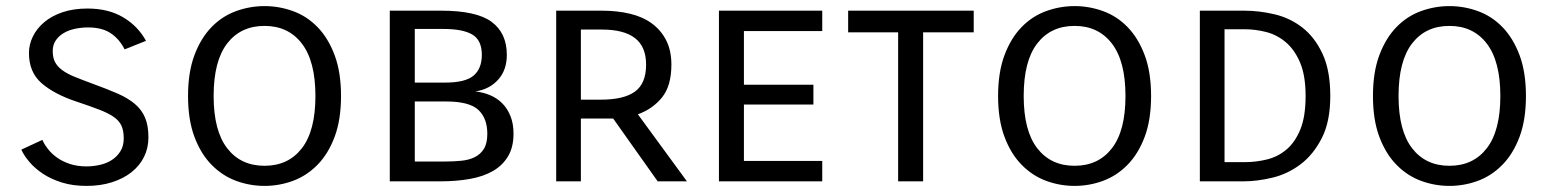

<svg xmlns="http://www.w3.org/2000/svg" viewBox="-20 -595 5097 630"><path d="M119 -136Q125 -122 137 -106.5Q149 -91 167 -78Q185 -65 209.5 -57Q234 -49 264 -49Q286 -49 308 -54Q330 -59 347 -70Q364 -81 375 -98.5Q386 -116 386 -141Q386 -166 378.5 -182.5Q371 -199 353 -211.5Q335 -224 305 -235.5Q275 -247 230 -262Q158 -286 116.5 -322Q75 -358 75 -421Q75 -449 88 -475.5Q101 -502 125.5 -522.5Q150 -543 185.5 -555Q221 -567 267 -567Q336 -567 384.5 -538Q433 -509 459 -461L389 -433Q371 -468 342.5 -486.5Q314 -505 269 -505Q247 -505 226 -500.5Q205 -496 189 -486.5Q173 -477 163 -462.5Q153 -448 153 -427Q153 -406 160.5 -391.5Q168 -377 184 -365Q200 -353 226 -342.5Q252 -332 290 -318Q334 -302 367 -287.5Q400 -273 422.5 -254Q445 -235 456 -209Q467 -183 467 -144Q467 -109 452.5 -80Q438 -51 411.5 -30Q385 -9 347.5 3Q310 15 264 15Q219 15 183.5 4Q148 -7 121.5 -24.5Q95 -42 77 -63Q59 -84 50 -104Z M597 -280Q597 -358 618 -414Q639 -470 674 -506Q709 -542 754.5 -558.5Q800 -575 848 -575Q896 -575 941.5 -558.5Q987 -542 1022 -506Q1057 -470 1078 -414Q1099 -358 1099 -280Q1099 -202 1078 -146Q1057 -90 1021.5 -54Q986 -18 941 -1.5Q896 15 848 15Q800 15 755 -1.5Q710 -18 674.5 -54Q639 -90 618 -146Q597 -202 597 -280ZM681 -280Q681 -166 725.5 -108.5Q770 -51 848 -51Q926 -51 970.5 -108.5Q1015 -166 1015 -280Q1015 -394 970.5 -452Q926 -510 848 -510Q770 -510 725.5 -452.5Q681 -395 681 -280Z M1427 -560Q1544 -560 1593.5 -523Q1643 -486 1643 -415Q1643 -365 1614.5 -333.5Q1586 -302 1540 -295Q1566 -292 1588.5 -282.5Q1611 -273 1628 -256Q1645 -239 1655 -214Q1665 -189 1665 -156Q1665 -113 1647.5 -83Q1630 -53 1598.5 -34.5Q1567 -16 1522.5 -8Q1478 0 1425 0H1259V-560ZM1341 -262V-65H1440Q1468 -65 1493.5 -67.5Q1519 -70 1538 -79.5Q1557 -89 1568 -107Q1579 -125 1579 -156Q1579 -207 1549.5 -234.5Q1520 -262 1444 -262ZM1341 -500V-324H1441Q1507 -324 1534 -347Q1561 -370 1561 -415Q1561 -463 1530 -481.5Q1499 -500 1435 -500Z M2138 0 1992 -206H1886V0H1805V-560H1954Q2005 -560 2047 -550Q2089 -540 2119 -518Q2149 -496 2166 -462.5Q2183 -429 2183 -383Q2183 -313 2152 -275Q2121 -237 2073 -220L2234 0ZM1886 -498V-268H1952Q2027 -268 2063.5 -294.5Q2100 -321 2100 -383Q2100 -442 2063.5 -470Q2027 -498 1956 -498Z M2649 -252H2421V-67H2678V0H2339V-560H2678V-493H2421V-317H2649Z M3175 -489H3009V0H2927V-489H2763V-560H3175Z M3255 -280Q3255 -358 3276 -414Q3297 -470 3332 -506Q3367 -542 3412.5 -558.5Q3458 -575 3506 -575Q3554 -575 3599.5 -558.5Q3645 -542 3680 -506Q3715 -470 3736 -414Q3757 -358 3757 -280Q3757 -202 3736 -146Q3715 -90 3679.5 -54Q3644 -18 3599 -1.5Q3554 15 3506 15Q3458 15 3413 -1.5Q3368 -18 3332.5 -54Q3297 -90 3276 -146Q3255 -202 3255 -280ZM3339 -280Q3339 -166 3383.5 -108.5Q3428 -51 3506 -51Q3584 -51 3628.5 -108.5Q3673 -166 3673 -280Q3673 -394 3628.5 -452Q3584 -510 3506 -510Q3428 -510 3383.5 -452.5Q3339 -395 3339 -280Z M4062 -560Q4112 -560 4162.5 -548Q4213 -536 4253.5 -504.5Q4294 -473 4319.5 -418.5Q4345 -364 4345 -280Q4345 -196 4317 -141.5Q4289 -87 4247 -55.5Q4205 -24 4155 -12Q4105 0 4061 0H3917V-560ZM3998 -499V-63H4065Q4102 -63 4138 -72Q4174 -81 4202 -105Q4230 -129 4247 -171Q4264 -213 4264 -280Q4264 -347 4246 -389.5Q4228 -432 4199 -456.5Q4170 -481 4134.5 -490Q4099 -499 4064 -499Z M4485 -280Q4485 -358 4506 -414Q4527 -470 4562 -506Q4597 -542 4642.5 -558.5Q4688 -575 4736 -575Q4784 -575 4829.5 -558.5Q4875 -542 4910 -506Q4945 -470 4966 -414Q4987 -358 4987 -280Q4987 -202 4966 -146Q4945 -90 4909.5 -54Q4874 -18 4829 -1.5Q4784 15 4736 15Q4688 15 4643 -1.5Q4598 -18 4562.5 -54Q4527 -90 4506 -146Q4485 -202 4485 -280ZM4569 -280Q4569 -166 4613.5 -108.5Q4658 -51 4736 -51Q4814 -51 4858.5 -108.5Q4903 -166 4903 -280Q4903 -394 4858.5 -452Q4814 -510 4736 -510Q4658 -510 4613.5 -452.5Q4569 -395 4569 -280Z"/></svg>

Font: Carrois Gothic SC
Style: Regular
Weight: 400
Designer: Ralph du Carrois
Foundry: Ralph du Carrois
Version: Version 1.002